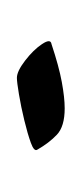

<svg xmlns="http://www.w3.org/2000/svg" viewBox="47 -136 98 233"><g transform="rotate(90 96.5 -19.0)"><path d="M74 10Q66 10 53 0Q40 -10 33 -20.5Q26 -31 33 -32Q60 -41 79 -44.5Q98 -48 111 -48Q133 -48 143 -38.5Q153 -29 161 -15Q164 -11 153 -7Q142 -3 125.5 1Q109 5 94 7.5Q79 10 74 10Z"/></g></svg>

Font: Grechen Fuemen
Style: Regular
Weight: 400
Designer: Robert E. Leuschke
Foundry: Robert E. Leuschke
Version: Version 1.010; ttfautohint (v1.8.3)